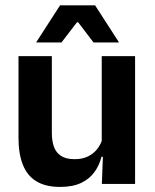

<svg xmlns="http://www.w3.org/2000/svg" viewBox="-20 -706 594 737"><path d="M179 -490.5V-195.5Q179 -165 187.2 -142.2Q195.5 -119.5 214.8 -107.2Q234 -95 266.5 -95Q296 -95 317.5 -105.5Q339 -116 353 -133.8Q367 -151.5 373.5 -173.5L393.5 -104H369.5Q361.5 -72 342.8 -45.8Q324 -19.5 291.8 -4Q259.5 11.5 211 11.5Q155 11.5 119.8 -10Q84.5 -31.5 67.8 -73.5Q51 -115.5 51 -177V-490.5ZM498.5 -490.5V0H371L375.5 -119L370.5 -129.5V-490.5ZM210.5 -685.5H345L436 -544.5V-543H339L280 -620.5H275.5L216 -543H119.5V-544.5Z"/></svg>

Font: Anek Latin Medium SemiBold
Style: Regular
Weight: 600
Version: Version 1.003